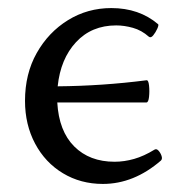

<svg xmlns="http://www.w3.org/2000/svg" viewBox="-20 -445 439 476"><path d="M235 11Q180 11 136 -15.5Q92 -42 67 -89Q42 -136 42 -195Q42 -262 71 -313.5Q100 -365 148.5 -395Q197 -425 256 -425Q325 -425 372 -385Q374 -383 370 -374Q366 -365 360 -357.5Q354 -350 349 -354Q331 -370 309.5 -376Q288 -382 268 -382Q207 -382 168.5 -340.5Q130 -299 123 -231Q234 -232 343 -246Q348 -247 349.5 -233Q351 -219 349.5 -205Q348 -191 343 -191H122Q126 -120 164 -82Q202 -44 264 -44Q288 -44 312.5 -51Q337 -58 363 -74Q368 -77 373 -71.5Q378 -66 380.5 -58.5Q383 -51 379 -47Q312 11 235 11Z"/></svg>

Font: Junicode
Style: Regular
Weight: 400
Designer: Peter S. Baker
Version: Version 2.100; ttfautohint (v1.8.4)